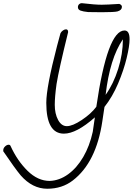

<svg xmlns="http://www.w3.org/2000/svg" viewBox="-93 -1147 839 1178"><path d="M34 -71Q-1 -113 -73 -219V-225Q-73 -238 -62 -248.5Q-51 -259 -40 -259Q-31 -259 -28 -251Q13 -161 76 -99Q139 -37 212 -37Q271 -39 324.5 -77.5Q378 -116 417.5 -183.5Q457 -251 476 -338Q488 -421 489 -427Q376 -327 299 -327Q191 -327 191 -516Q191 -612 257 -865L278 -943Q283 -953 293 -960Q303 -967 312 -967Q325 -967 325 -950Q268 -719 254 -632Q243 -553 243 -504Q243 -449 263.5 -411Q284 -373 317 -373Q352 -373 409 -411Q466 -449 498 -492Q566 -960 671 -960Q702 -960 702 -906Q702 -865 684 -790.5Q666 -716 631.5 -634.5Q597 -553 548 -491L535 -404Q498 -151 354 -40Q288 11 197 11Q106 11 34 -71ZM661 -906Q581 -789 555 -565Q603 -632 632 -724Q661 -816 661 -906ZM385 -1103Q385 -1115 393.5 -1122Q402 -1129 414 -1127Q489 -1118 531 -1118Q561 -1118 639 -1123Q655 -1117 655 -1105Q655 -1085 628 -1077Q608 -1072 532 -1072L448 -1073Q417 -1076 401 -1082Q385 -1088 385 -1103Z"/></svg>

Font: Bad Script
Style: Regular
Weight: 400
Italic angle: -10°
Designer: Roman Shchyukin (Gaslight Type Foundry), Cyreal (Charset Expansion)
Foundry: Gaslight
Version: Version 2.000